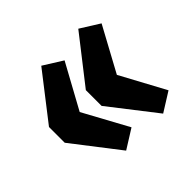

<svg xmlns="http://www.w3.org/2000/svg" viewBox="-131 -717 862 862"><g transform="rotate(-45 300.0 -286.5)"><path d="M222 -17 52 -237V-337L222 -556L313 -499L197 -287L313 -74ZM457 -17 286 -237V-337L457 -556L548 -499L433 -287L548 -74Z"/></g></svg>

Font: Fira Mono
Style: Bold
Weight: 700
Monospace: yes
Designer: Carrois Corporate & Edenspiekermann AG
Foundry: Carrois Corporate GbR & Edenspiekermann AG
Version: Version 3.206